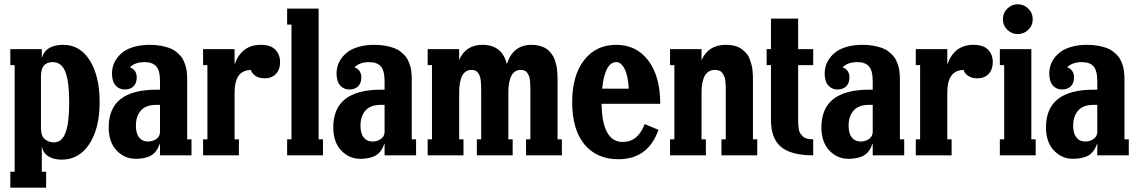

<svg xmlns="http://www.w3.org/2000/svg" viewBox="-20 -720 5278 890"><path d="M193.8 149.9H27.8V76.2H47.9V-418H27.8V-492.2H173.8V-452.1Q192.4 -512.2 272.9 -512.2Q351.6 -512.2 396.7 -439.2Q441.9 -366.2 441.9 -246.1Q441.9 -126 394.5 -53Q347.2 20 265.1 20Q230 20 205.1 5.1Q180.2 -9.8 173.8 -41V76.2H193.8ZM230 -60.1Q267.6 -60.1 284.2 -106Q300.8 -151.9 300.8 -246.1Q300.8 -340.8 283.2 -386.5Q265.6 -432.1 224.1 -432.1Q169.9 -432.1 169.9 -367.2V-123Q169.9 -89.4 188 -74.7Q206.1 -60.1 230 -60.1Z M847.7 -347.2V-74.2H867.7V0H721.7V-56.2Q708 -15.6 681.4 0.2Q654.8 16.1 608.9 16.1Q557.1 16.1 520.5 -22.5Q483.9 -61 483.9 -129.9Q483.9 -304.2 704.1 -304.2H721.7V-342.8Q721.7 -393.6 703.9 -412.8Q686 -432.1 650.9 -432.1Q606 -432.1 582 -408.2Q613.8 -396 613.8 -360.8Q613.8 -334.5 598.9 -319.8Q584 -305.2 558.1 -305.2Q532.7 -305.2 515.9 -323.7Q499 -342.3 499 -380.9Q499 -397.9 504.2 -415Q509.3 -432.1 522 -450Q534.7 -467.8 554 -481.4Q573.2 -495.1 604.5 -503.7Q635.7 -512.2 674.8 -512.2Q702.6 -512.2 726.1 -507.8Q749.5 -503.4 766.4 -497.1Q783.2 -490.7 796.4 -480Q809.6 -469.2 818.1 -459.5Q826.7 -449.7 832.5 -435.5Q838.4 -421.4 841.3 -411.4Q844.2 -401.4 845.7 -387Q847.2 -372.6 847.4 -365.7Q847.7 -358.9 847.7 -347.2ZM666 -64Q688.5 -64 705.1 -76.2Q721.7 -88.4 721.7 -108.9V-233.9H704.1Q655.8 -233.9 632.8 -207.3Q609.9 -180.7 609.9 -137.2Q609.9 -101.6 624.8 -82.8Q639.6 -64 666 -64Z M1188.5 -512.2Q1234.9 -512.2 1256.6 -489.5Q1278.3 -466.8 1278.3 -432.1Q1278.3 -397.5 1258.8 -377.2Q1239.3 -356.9 1206.5 -356.9Q1181.2 -356.9 1164.6 -367.9Q1147.9 -378.9 1142.6 -396Q1104.5 -394.5 1085.9 -368.7Q1067.4 -342.8 1067.4 -289.1V-74.2H1087.4V0H921.4V-74.2H941.4V-418H921.4V-492.2H1067.4V-420.9Q1099.6 -512.2 1188.5 -512.2Z M1477.1 0H1311V-74.2H1331.1V-606H1311V-680.2H1457V-74.2H1477.1Z M1888.7 -347.2V-74.2H1908.7V0H1762.7V-56.2Q1749 -15.6 1722.4 0.2Q1695.8 16.1 1649.9 16.1Q1598.1 16.1 1561.5 -22.5Q1524.9 -61 1524.9 -129.9Q1524.9 -304.2 1745.1 -304.2H1762.7V-342.8Q1762.7 -393.6 1744.9 -412.8Q1727.1 -432.1 1691.9 -432.1Q1647 -432.1 1623 -408.2Q1654.8 -396 1654.8 -360.8Q1654.8 -334.5 1639.9 -319.8Q1625 -305.2 1599.1 -305.2Q1573.7 -305.2 1556.9 -323.7Q1540 -342.3 1540 -380.9Q1540 -397.9 1545.2 -415Q1550.3 -432.1 1563 -450Q1575.7 -467.8 1595 -481.4Q1614.3 -495.1 1645.5 -503.7Q1676.8 -512.2 1715.8 -512.2Q1743.7 -512.2 1767.1 -507.8Q1790.5 -503.4 1807.4 -497.1Q1824.2 -490.7 1837.4 -480Q1850.6 -469.2 1859.1 -459.5Q1867.7 -449.7 1873.5 -435.5Q1879.4 -421.4 1882.3 -411.4Q1885.3 -401.4 1886.7 -387Q1888.2 -372.6 1888.4 -365.7Q1888.7 -358.9 1888.7 -347.2ZM1707 -64Q1729.5 -64 1746.1 -76.2Q1762.7 -88.4 1762.7 -108.9V-233.9H1745.1Q1696.8 -233.9 1673.8 -207.3Q1650.9 -180.7 1650.9 -137.2Q1650.9 -101.6 1665.8 -82.8Q1680.7 -64 1707 -64Z M2564.5 -347.2V-74.2H2584.5V0H2418.5V-74.2H2438.5V-298.8Q2438.5 -314.5 2438.2 -322.8Q2438 -331.1 2436.8 -344.5Q2435.5 -357.9 2432.9 -365.2Q2430.2 -372.6 2425.3 -380.6Q2420.4 -388.7 2412.4 -392.3Q2404.3 -396 2393.6 -396Q2336.4 -396 2336.4 -289.1V-74.2H2356.4V0H2190.4V-74.2H2210.4V-298.8Q2210.4 -314.5 2210.2 -322.8Q2210 -331.1 2208.7 -344.5Q2207.5 -357.9 2204.8 -365.2Q2202.1 -372.6 2197.3 -380.6Q2192.4 -388.7 2184.3 -392.3Q2176.3 -396 2165.5 -396Q2108.4 -396 2108.4 -289.1V-74.2H2128.4V0H1962.4V-74.2H1982.4V-418H1962.4V-492.2H2108.4V-441.9Q2138.7 -512.2 2216.8 -512.2Q2307.1 -512.2 2329.6 -422.9Q2357.4 -512.2 2444.3 -512.2Q2463.9 -512.2 2480.2 -507.8Q2496.6 -503.4 2508.1 -497.1Q2519.5 -490.7 2528.8 -480Q2538.1 -469.2 2543.9 -459.5Q2549.8 -449.7 2554 -435.5Q2558.1 -421.4 2560.1 -411.4Q2562 -401.4 2563 -387Q2564 -372.6 2564.2 -365.7Q2564.5 -358.9 2564.5 -347.2Z M2866.2 -62Q2937.5 -62 2968.3 -145L3032.2 -118.2Q2984.4 18.1 2846.2 18.1Q2746.6 18.1 2689.5 -50.3Q2632.3 -118.7 2632.3 -247.1Q2632.3 -370.1 2687.5 -441.2Q2742.7 -512.2 2836.4 -512.2Q2930.2 -512.2 2985.4 -439Q3040.5 -365.7 3040.5 -238.8H2768.6Q2771.5 -62 2866.2 -62ZM2836.4 -432.1Q2810.1 -432.1 2793.5 -400.1Q2776.9 -368.2 2771.5 -309.1H2894.5Q2891.6 -368.2 2875.5 -400.1Q2859.4 -432.1 2836.4 -432.1Z M3470.2 -347.2V-74.2H3490.2V0H3324.2V-74.2H3344.2V-298.8Q3344.2 -314 3344 -322.3Q3343.8 -330.6 3342.3 -344Q3340.8 -357.4 3337.6 -365Q3334.5 -372.6 3329.1 -380.6Q3323.7 -388.7 3314.9 -392.3Q3306.2 -396 3293.9 -396Q3231.9 -396 3231.9 -289.1V-74.2H3252V0H3085.9V-74.2H3106V-418H3085.9V-492.2H3231.9V-440.9Q3262.7 -512.2 3345.2 -512.2Q3367.7 -512.2 3386.2 -507.3Q3404.8 -502.4 3417.5 -492.9Q3430.2 -483.4 3439.7 -472.9Q3449.2 -462.4 3454.6 -447.3Q3460 -432.1 3463.4 -420.7Q3466.8 -409.2 3468.3 -392.8Q3469.7 -376.5 3470 -368.4Q3470.2 -360.4 3470.2 -347.2Z M3749.5 -492.2V-418H3679.7V-165Q3679.7 -150.9 3680.2 -143.6Q3680.7 -136.2 3682.4 -123.5Q3684.1 -110.8 3688.5 -103.8Q3692.9 -96.7 3700.2 -88.9Q3707.5 -81.1 3720 -77.6Q3732.4 -74.2 3749.5 -74.2V0Q3647.9 0 3600.8 -38.8Q3553.7 -77.6 3553.7 -165V-418H3533.7V-492.2H3553.7V-633.8H3679.7V-492.2Z M4151.4 -347.2V-74.2H4171.4V0H4025.4V-56.2Q4011.7 -15.6 3985.1 0.2Q3958.5 16.1 3912.6 16.1Q3860.8 16.1 3824.2 -22.5Q3787.6 -61 3787.6 -129.9Q3787.6 -304.2 4007.8 -304.2H4025.4V-342.8Q4025.4 -393.6 4007.6 -412.8Q3989.7 -432.1 3954.6 -432.1Q3909.7 -432.1 3885.7 -408.2Q3917.5 -396 3917.5 -360.8Q3917.5 -334.5 3902.6 -319.8Q3887.7 -305.2 3861.8 -305.2Q3836.4 -305.2 3819.6 -323.7Q3802.7 -342.3 3802.7 -380.9Q3802.7 -397.9 3807.9 -415Q3813 -432.1 3825.7 -450Q3838.4 -467.8 3857.7 -481.4Q3877 -495.1 3908.2 -503.7Q3939.5 -512.2 3978.5 -512.2Q4006.3 -512.2 4029.8 -507.8Q4053.2 -503.4 4070.1 -497.1Q4086.9 -490.7 4100.1 -480Q4113.3 -469.2 4121.8 -459.5Q4130.4 -449.7 4136.2 -435.5Q4142.1 -421.4 4145 -411.4Q4147.9 -401.4 4149.4 -387Q4150.9 -372.6 4151.1 -365.7Q4151.4 -358.9 4151.4 -347.2ZM3969.7 -64Q3992.2 -64 4008.8 -76.2Q4025.4 -88.4 4025.4 -108.9V-233.9H4007.8Q3959.5 -233.9 3936.5 -207.3Q3913.6 -180.7 3913.6 -137.2Q3913.6 -101.6 3928.5 -82.8Q3943.4 -64 3969.7 -64Z M4492.2 -512.2Q4538.6 -512.2 4560.3 -489.5Q4582 -466.8 4582 -432.1Q4582 -397.5 4562.5 -377.2Q4543 -356.9 4510.3 -356.9Q4484.9 -356.9 4468.3 -367.9Q4451.7 -378.9 4446.3 -396Q4408.2 -394.5 4389.6 -368.7Q4371.1 -342.8 4371.1 -289.1V-74.2H4391.1V0H4225.1V-74.2H4245.1V-418H4225.1V-492.2H4371.1V-420.9Q4403.3 -512.2 4492.2 -512.2Z M4746.3 -581.8Q4725.6 -562 4697.8 -562Q4669.9 -562 4649.4 -581.8Q4628.9 -601.6 4628.9 -630.9Q4628.9 -660.2 4649.4 -680.2Q4669.9 -700.2 4697.8 -700.2Q4725.6 -700.2 4746.3 -680.2Q4767.1 -660.2 4767.1 -630.9Q4767.1 -601.6 4746.3 -581.8ZM4780.8 0H4614.7V-74.2H4634.8V-418H4614.7V-492.2H4760.7V-74.2H4780.8Z M5192.4 -347.2V-74.2H5212.4V0H5066.4V-56.2Q5052.7 -15.6 5026.1 0.2Q4999.5 16.1 4953.6 16.1Q4901.9 16.1 4865.2 -22.5Q4828.6 -61 4828.6 -129.9Q4828.6 -304.2 5048.8 -304.2H5066.4V-342.8Q5066.4 -393.6 5048.6 -412.8Q5030.8 -432.1 4995.6 -432.1Q4950.7 -432.1 4926.8 -408.2Q4958.5 -396 4958.5 -360.8Q4958.5 -334.5 4943.6 -319.8Q4928.7 -305.2 4902.8 -305.2Q4877.4 -305.2 4860.6 -323.7Q4843.8 -342.3 4843.8 -380.9Q4843.8 -397.9 4848.9 -415Q4854 -432.1 4866.7 -450Q4879.4 -467.8 4898.7 -481.4Q4918 -495.1 4949.2 -503.7Q4980.5 -512.2 5019.5 -512.2Q5047.4 -512.2 5070.8 -507.8Q5094.2 -503.4 5111.1 -497.1Q5127.9 -490.7 5141.1 -480Q5154.3 -469.2 5162.8 -459.5Q5171.4 -449.7 5177.2 -435.5Q5183.1 -421.4 5186 -411.4Q5189 -401.4 5190.4 -387Q5191.9 -372.6 5192.1 -365.7Q5192.4 -358.9 5192.4 -347.2ZM5010.7 -64Q5033.2 -64 5049.8 -76.2Q5066.4 -88.4 5066.4 -108.9V-233.9H5048.8Q5000.5 -233.9 4977.5 -207.3Q4954.6 -180.7 4954.6 -137.2Q4954.6 -101.6 4969.5 -82.8Q4984.4 -64 5010.7 -64Z"/></svg>

Font: Margherita Black
Style: Regular
Weight: 900
Designer: James Puckett
Foundry: Dunwich Type Founders
Version: Version 1.008;hotconv 1.0.109;makeotfexe 2.5.65596